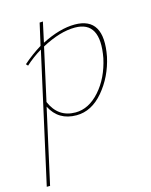

<svg xmlns="http://www.w3.org/2000/svg" viewBox="-127 -533 702 895"><g transform="rotate(-15 223.5 -85.5)"><path d="M307 -408Q449 -408 414 -224Q394 -132 337 -64.5Q280 3 207 3Q120 3 82 -72L2 289H-14L125 -336Q83 -311 48 -279L40 -288Q82 -325 128 -353L152 -459L168 -460L147 -363Q235 -408 307 -408ZM396 -222Q428 -394 304 -394Q232 -394 143 -346L87 -93Q122 -11 206 -11Q270 -11 323 -70.5Q376 -130 396 -222Z"/></g></svg>

Font: EauTest Thin
Style: Italic
Weight: 250
Italic angle: -12°
Designer: Christian Thalmann (Catharsis Fonts)
Version: Version 0.001;PS 000.001;hotconv 1.0.88;makeotf.lib2.5.64775